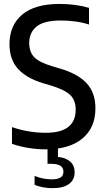

<svg xmlns="http://www.w3.org/2000/svg" viewBox="-20 -770 547 1002"><path d="M217.5 9.5Q175.5 9.5 129.2 2.2Q83 -5 42.5 -19.5V-106.5Q131 -77 218 -77Q298.5 -77 336.8 -107.8Q375 -138.5 375 -197.5Q375 -247 346.5 -274.2Q318 -301.5 248 -323L206 -335.5Q120.5 -360.5 75 -409.5Q29.5 -458.5 29.5 -539.5Q29.5 -637.5 95.5 -693.5Q161.5 -749.5 292.5 -749.5Q333 -749.5 373.2 -744Q413.5 -738.5 444.5 -729V-642Q410.5 -653 373.2 -658Q336 -663 298 -663Q210 -663 171.2 -631.8Q132.5 -600.5 132.5 -546Q132.5 -498.5 158.5 -471.8Q184.5 -445 250 -425L292 -412.5Q384.5 -386 431.2 -336.5Q478 -287 478 -205Q478 -103.5 409.8 -47Q341.5 9.5 217.5 9.5ZM254.5 212Q203 212 160.5 194.5V148Q185 158 207.5 162Q230 166 250 166Q279 166 295 156.8Q311 147.5 311 126Q311 104.5 294.8 94.8Q278.5 85 249 85H228V-10H282.5V49Q323.5 53 346.5 73.5Q369.5 94 369.5 129Q369.5 168.5 340 190.2Q310.5 212 254.5 212Z"/></svg>

Font: Encode Sans SemiCondensed SemiCondensed Medium
Style: Regular
Weight: 500
Width: 4
Designer: Multiple Designers
Foundry: Impallari Type
Version: Version 3.000; ttfautohint (v1.8.3) -l 8 -r 50 -G 200 -x 14 